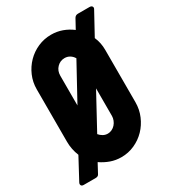

<svg xmlns="http://www.w3.org/2000/svg" viewBox="-209 -834 880 974"><g transform="rotate(-30 231.0 -347.5)"><path d="M229 -128Q241 -128 252.5 -133.5Q264 -139 272.5 -148.5Q281 -158 286 -170.5Q291 -183 291 -196V-357L180 -153Q189 -142 201.5 -135Q214 -128 229 -128ZM166 -329 281 -539Q273 -553 259.5 -561.5Q246 -570 229 -570Q203 -570 184.5 -551Q166 -532 166 -503ZM-8 36Q-19 36 -22.5 29Q-26 22 -21 13L45 -110Q28 -152 28 -196V-503Q28 -545 44 -582Q60 -619 87.5 -647Q115 -675 151.5 -691Q188 -707 229 -707Q263 -707 293.5 -696Q324 -685 350 -665L379 -718Q386 -731 401 -731H468Q480 -731 484 -724Q488 -717 483 -709L413 -581Q429 -545 429 -503V-196Q429 -154 413 -116.5Q397 -79 370 -51Q343 -23 306.5 -6.5Q270 10 229 10Q196 10 166.5 -0.5Q137 -11 111 -29L82 25Q77 36 62 36Z"/></g></svg>

Font: AL Dynamic
Style: Bold
Weight: 700
Version: Version 1.000; ttfautohint (v1.8.2) -l 8 -r 50 -G 200 -x 14 